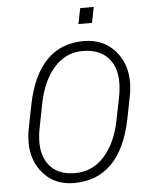

<svg xmlns="http://www.w3.org/2000/svg" viewBox="-60 -941 751 999"><g transform="rotate(-5 315.5 -442.0)"><path d="M285.5 10.5Q173.5 10.5 111.5 -76.5Q68.5 -136.5 68.5 -219.5Q68.5 -257 77 -299.5L100 -415.5Q130.5 -566.5 205.5 -643.8Q280.5 -721 399.5 -721Q514 -721 577 -634Q621.5 -573 621.5 -488.5Q621.5 -452.5 613.5 -411L590.5 -295Q559.5 -143.5 483.2 -66.5Q407 10.5 285.5 10.5ZM296 -40.5Q386.5 -40.5 448.5 -108.8Q510.5 -177 534 -295L557.5 -412Q566 -455 566 -491Q566 -558.5 536 -602.5Q490 -670 389 -670Q302 -670 241 -601.8Q180 -533.5 157 -416.5L134 -299.5Q124.5 -254.5 124.5 -216.5Q124.5 -151 153 -108Q197.5 -40.5 296 -40.5ZM451.5 -811.5H380.5L397 -893.5H467.5Z"/></g></svg>

Font: Roberto Sans Light
Style: Italic
Weight: 300
Italic angle: -11°
Designer: Google
Version: Version 1.00;June 11, 2020;FontCreator 12.0.0.2522 64-bit; t